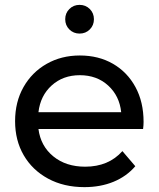

<svg xmlns="http://www.w3.org/2000/svg" viewBox="-20 -763 652 789"><path d="M327 6Q242 6 177.5 -29Q113 -64 77.5 -125Q42 -186 42 -265Q42 -344 76.5 -405Q111 -466 171.5 -500.5Q232 -535 308 -535Q385 -535 444 -501Q503 -467 536.5 -405.5Q570 -344 570 -262Q570 -256 569.5 -248Q569 -240 568 -233H138Q147 -163 199 -120.5Q251 -78 330 -78Q426 -78 483 -142L536 -80Q500 -38 446.5 -16Q393 6 327 6ZM138 -302H478Q471 -369 424.5 -411.5Q378 -454 308 -454Q239 -454 192.5 -412Q146 -370 138 -302ZM307 -625Q282 -625 265 -642Q248 -659 248 -684Q248 -709 265 -726Q282 -743 307 -743Q332 -743 349 -726Q366 -709 366 -684Q366 -659 349 -642Q332 -625 307 -625Z"/></svg>

Font: Montserrat Medium
Style: Regular
Weight: 500
Designer: Julieta Ulanovsky
Foundry: Julieta Ulanovsky
Version: Version 9.000; ttfautohint (v1.8.4.7-5d5b)